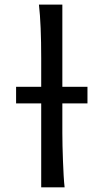

<svg xmlns="http://www.w3.org/2000/svg" viewBox="-20 -801 443 821"><path d="M48.8 -429.7H156.2V-551.8Q156.2 -623 153.8 -680.9Q151.4 -738.8 146.5 -781.2H246.6V-429.7H354V-358.9H246.6V-231.9Q246.6 -208.5 247.3 -176.8Q248 -145 249.3 -112.3Q250.5 -79.6 252.2 -49.8Q253.9 -20 256.3 0H156.2V-358.9H48.8Z"/></svg>

Font: Andika Eur
Style: Regular
Weight: 400
Designer: Victor Gaultney, Annie Olsen, Julie Remington, Don Collingsworth, Eric Hays, Becca Hirsbrunner
Foundry: SIL International
Version: Version 5.000